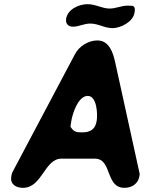

<svg xmlns="http://www.w3.org/2000/svg" viewBox="-20 -901 712 921"><path d="M34 -53C28 -17 57 0 90 0C183 0 193 -140 275 -140H435C519 -140 484 0 577 0C612 0 643 -19 649 -57L650 -67C632 -147 551 -520 533 -600C523 -646 505 -707 447 -707C405 -707 359 -680 339 -640C295 -557 90 -170 46 -87C36 -68 37 -70 34 -53ZM318 -293C319 -297 321 -316 322 -320C327 -353 354 -441 401 -441C444 -441 449 -357 444 -323C438 -282 415 -266 374 -266C344 -266 334 -269 318 -293ZM413 -788C452 -788 481 -766 520 -766C558 -766 618 -796 625 -839C627 -850 631 -869 615 -873C612 -873 595 -874 592 -874C562 -874 536 -860 506 -860C469 -860 439 -881 400 -881C361 -881 304 -858 297 -810C294 -788 307 -773 330 -773C358 -773 383 -788 413 -788Z"/></svg>

Font: Asimov Print
Style: Regular
Weight: 500
Designer: Google
Version: Version 2.000980: 2014